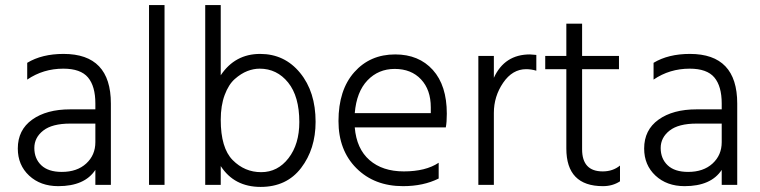

<svg xmlns="http://www.w3.org/2000/svg" viewBox="-20 -727 2989 755"><path d="M223 -51Q283 -51 319 -84Q355 -117 355 -168V-241H256Q185 -241 150 -213.5Q115 -186 115 -145Q115 -103 142.5 -77Q170 -51 223 -51ZM355 -59Q313 5 209 5Q139 5 94.5 -36.5Q50 -78 50 -143Q50 -216 106.5 -256.5Q163 -297 256 -297H355V-320Q355 -388 326 -422.5Q297 -457 229 -457Q150 -457 87 -414V-480Q145 -515 230 -515Q416 -515 416 -320V0H355Z M627 0H566V-707H627Z M848 0H787V-707H848V-431Q904 -515 1003 -515Q1099 -515 1160 -440.5Q1221 -366 1221 -248Q1221 -141 1164 -66.5Q1107 8 1005 8Q901 8 848 -74ZM848 -256Q848 -145 895 -97.5Q942 -50 1007 -50Q1072 -50 1114.5 -105Q1157 -160 1157 -247Q1157 -348 1113 -402.5Q1069 -457 1001 -457Q977 -457 952.5 -447.5Q928 -438 903.5 -416.5Q879 -395 863.5 -353.5Q848 -312 848 -256Z M1705 -25Q1645 5 1565 5Q1452 5 1381.5 -65.5Q1311 -136 1311 -251Q1311 -373 1373 -443Q1435 -513 1534 -513Q1627 -513 1682 -452Q1737 -391 1737 -280Q1737 -246 1733 -226H1375Q1382 -142 1433 -97.5Q1484 -53 1568 -53Q1654 -53 1705 -87ZM1532 -456Q1468 -456 1425 -411Q1382 -366 1375 -282H1674V-305Q1674 -374 1635.5 -415Q1597 -456 1532 -456Z M1922 0H1861V-507H1922V-421Q1964 -513 2064 -513Q2071 -513 2089 -511V-449Q2069 -455 2049 -455Q1995 -455 1958.5 -401.5Q1922 -348 1922 -283Z M2418 -14Q2389 5 2351 5Q2207 5 2207 -143V-455H2124V-507H2207V-634H2269V-507H2414V-455H2269V-140Q2269 -53 2350 -53Q2390 -53 2418 -76Z M2686 -51Q2746 -51 2782 -84Q2818 -117 2818 -168V-241H2719Q2648 -241 2613 -213.5Q2578 -186 2578 -145Q2578 -103 2605.5 -77Q2633 -51 2686 -51ZM2818 -59Q2776 5 2672 5Q2602 5 2557.5 -36.5Q2513 -78 2513 -143Q2513 -216 2569.5 -256.5Q2626 -297 2719 -297H2818V-320Q2818 -388 2789 -422.5Q2760 -457 2692 -457Q2613 -457 2550 -414V-480Q2608 -515 2693 -515Q2879 -515 2879 -320V0H2818Z"/></svg>

Font: Hind Guntur Light
Style: Regular
Weight: 300
Designer: Manushi Parikh, Hitesh Malaviya
Foundry: Indian Type Foundry
Version: Version 1.002;PS 1.0;hotconv 1.0.86;makeotf.lib2.5.63406; tt